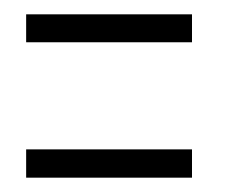

<svg xmlns="http://www.w3.org/2000/svg" viewBox="-20 -377 322 268"><path d="M16.5 -318H248V-357H16.5ZM16.5 -129H248V-168.5H16.5Z"/></svg>

Font: Anybody Light
Style: Regular
Weight: 300
Designer: Tyler Finck
Foundry: Etcetera Type Company
Version: Version 1.111; ttfautohint (v1.8.4)